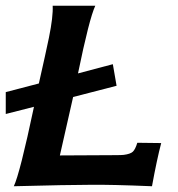

<svg xmlns="http://www.w3.org/2000/svg" viewBox="-24 -645 618 667"><path d="M453 -149 536 -148Q521 -91 504 2Q360 -4 289 -3Q216 -3 24 2Q45 -42 94 -274L-4 -249V-325L111 -355Q135 -461 146 -514Q161 -588 159 -625H307Q286 -580 247 -390L368 -422L381 -347L230 -308L184 -105L372 -106Q400 -106 406 -107Q429 -110 437.5 -118Q446 -126 453 -149Z"/></svg>

Font: GFS Neohellenic Rg
Style: Bold Italic
Weight: 700
Italic angle: -12°
Designer: Designed by Takis Katsoulidis and George D. Matthiopoulos.
Foundry: Designed by Takis Katsoulidis and George D. Matthiopoulos.
Version: Version 1.0